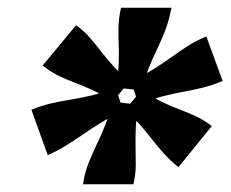

<svg xmlns="http://www.w3.org/2000/svg" viewBox="-20 -774 596 495"><path d="M90 -605Q110 -589 130.5 -579Q151 -569 172.5 -561Q194 -553 218 -542Q242 -531 270 -511L314 -564Q289 -585 271.5 -604.5Q254 -624 240.5 -641.5Q227 -659 212 -676.5Q197 -694 176 -709ZM103 -374Q130 -386 151.5 -399.5Q173 -413 194 -427.5Q215 -442 240 -457.5Q265 -473 298 -488L278 -548Q243 -534 214.5 -527.5Q186 -521 161 -517Q136 -513 112 -507.5Q88 -502 61 -491ZM324 -299Q330 -325 330 -348Q330 -371 329.5 -393.5Q329 -416 330 -443Q331 -470 338 -504L269 -512Q262 -478 251.5 -452Q241 -426 230 -403Q219 -380 209 -355.5Q199 -331 194 -299ZM292 -754Q286 -727 285.5 -704.5Q285 -682 286 -659Q287 -636 286 -609.5Q285 -583 278 -548L346 -541Q354 -575 364.5 -601Q375 -627 386 -649.5Q397 -672 406.5 -697Q416 -722 422 -754ZM440 -343 526 -449Q505 -465 484.5 -474.5Q464 -484 442.5 -492Q421 -500 397 -511.5Q373 -523 346 -543L301 -489Q327 -469 344 -449Q361 -429 375 -411Q389 -393 404.5 -376Q420 -359 440 -343ZM554 -565 512 -680Q485 -669 463.5 -655Q442 -641 421 -626Q400 -611 375.5 -595.5Q351 -580 317 -565L338 -504Q373 -519 400.5 -526Q428 -533 453 -537.5Q478 -542 502.5 -548Q527 -554 554 -565Z"/></svg>

Font: Roboto Serif ExtraBold
Style: Italic
Weight: 800
Italic angle: -10°
Version: Version 1.007